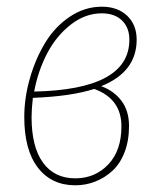

<svg xmlns="http://www.w3.org/2000/svg" viewBox="-20 -549 458 579"><path d="M287.1 -528.8Q334.5 -528.8 363.3 -501.7Q392.1 -474.6 392.1 -429.2Q392.1 -332 285.2 -289.1Q323.2 -275.4 346.2 -245.1Q369.1 -214.8 369.1 -168.9Q369.1 -125 355.7 -90.1Q342.3 -55.2 319.1 -33.9Q295.9 -12.7 267.3 -1.5Q238.8 9.8 207 9.8Q135.3 9.8 94.2 -43.5Q53.2 -96.7 53.2 -195.8Q53.2 -253.9 70.1 -312.7Q86.9 -371.6 116.2 -419.9Q145.5 -468.3 190.4 -498.5Q235.4 -528.8 287.1 -528.8ZM287.1 -508.8Q237.3 -508.8 193.6 -474.9Q149.9 -440.9 122.3 -388.2Q94.7 -335.4 83 -272.9Q370.1 -278.8 370.1 -429.2Q370.1 -465.8 347.9 -487.3Q325.7 -508.8 287.1 -508.8ZM264.2 -280.8Q194.3 -258.3 79.1 -253.9Q75.2 -219.7 75.2 -195.8Q75.2 -106 109.6 -58.6Q144 -11.2 207 -11.2Q266.6 -11.2 306.4 -53Q346.2 -94.7 346.2 -168Q346.2 -251 264.2 -280.8Z"/></svg>

Font: Fira Sans Compressed Thin
Style: Italic
Weight: 100
Width: 3
Italic angle: -8°
Designer: Carrois Corporate & Edenspiekermann AG
Foundry: Carrois Corporate GbR & Edenspiekermann AG
Version: Version 4.203;PS 004.203;hotconv 1.0.88;makeotf.lib2.5.64775